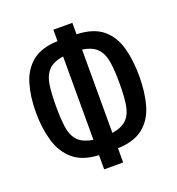

<svg xmlns="http://www.w3.org/2000/svg" viewBox="-132 -836 866 942"><g transform="rotate(-20 301.0 -364.5)"><path d="M251.5 -74.2Q167 -78.1 119.4 -118.7Q71.8 -159.2 52 -226.3Q32.2 -293.5 32.2 -377Q32.2 -460 51.8 -524.9Q71.3 -589.8 119.1 -628.4Q167 -667 251.5 -669.4V-729H350.6V-669.4Q438.5 -666 485.8 -626.5Q533.2 -586.9 551.5 -520.5Q569.8 -454.1 569.8 -372.1Q569.8 -285.2 550.5 -219.2Q531.2 -153.3 483.4 -115.2Q435.5 -77.1 350.6 -74.2V0H251.5ZM251.5 -589.4Q197.3 -581.1 172.9 -554.2Q148.4 -527.3 141.8 -481.9Q135.3 -436.5 135.3 -371.6Q135.3 -306.6 141.8 -261.2Q148.4 -215.8 172.9 -189.5Q197.3 -163.1 251.5 -154.3ZM350.6 -154.3Q404.3 -163.1 428.7 -189.5Q453.1 -215.8 460 -261.2Q466.8 -306.6 466.8 -371.6Q466.8 -436.5 460 -481.9Q453.1 -527.3 428.7 -554.2Q404.3 -581.1 350.6 -589.4Z"/></g></svg>

Font: Vazir Code Hack
Style: Code-Hack
Weight: 400
Foundry: DejaVu fonts team - Redesigned by Saber Rastikerdar
Version: Version 1.1.2